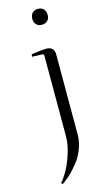

<svg xmlns="http://www.w3.org/2000/svg" viewBox="-146 -770 576 1063"><g transform="rotate(-15 142.5 -238.5)"><path d="M159 0V-467Q157 -475 153 -475L92 -477L93 -491Q156 -500 178 -500Q218 -500 223 -465H224V0Q224 3 224 5Q224 44 209 84Q194 124 172 152Q126 211 88 237L73 248L66 240Q107 193 133 122Q159 51 159 0ZM190 -634Q170 -634 158.5 -646.5Q147 -659 147 -679.5Q147 -700 159 -712.5Q171 -725 191 -725Q211 -725 223 -712.5Q235 -700 235 -678.5Q235 -657 222.5 -645.5Q210 -634 190 -634Z"/></g></svg>

Font: Antic Didone
Style: Regular
Weight: 400
Designer: Santiago Orozco
Foundry: Santiago Orozco
Version: Version 2.001